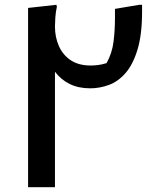

<svg xmlns="http://www.w3.org/2000/svg" viewBox="-20 -780 649 800"><path d="M97 -747 215 -760 217 -752Q212 -729 210.5 -706.5Q209 -684 209 -669Q209 -626 225 -589Q241 -552 274 -529.5Q307 -507 358 -507Q372 -507 388.5 -509Q405 -511 424 -517Q447 -558 453 -606Q459 -654 459 -704V-743L560 -760H572V-732Q572 -636 553 -573.5Q534 -511 503 -475.5Q472 -440 433.5 -426Q395 -412 356 -412Q307 -412 270.5 -430Q234 -448 209 -481V0H97Z"/></svg>

Font: Kufam Medium
Style: Regular
Weight: 500
Designer: Wael Morcos, Artur Schmal
Foundry: Original Type
Version: Version 1.300; ttfautohint (v1.8.3)